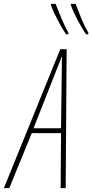

<svg xmlns="http://www.w3.org/2000/svg" viewBox="-87 -971 476 991"><path d="M86 -309 203 -606Q213 -630 219.5 -647Q226 -664 231 -678H233Q232 -664 232 -645.5Q232 -627 232 -606L228 -309ZM-67 0H-39L77 -284H228L226 0H252L257 -717H224ZM254 -794H266V-802Q247 -836 231.5 -873Q216 -910 200 -951H176V-944Q190 -906 212.5 -864Q235 -822 254 -794ZM357 -794H369V-802Q349 -836 334 -873Q319 -910 303 -951H279V-944Q293 -906 315.5 -864Q338 -822 357 -794Z"/></svg>

Font: Noto Sans Display Condensed Thin
Style: Italic
Weight: 250
Width: 3
Italic angle: -12°
Designer: Monotype Design Team
Foundry: Monotype Imaging Inc.
Version: Version 1.900